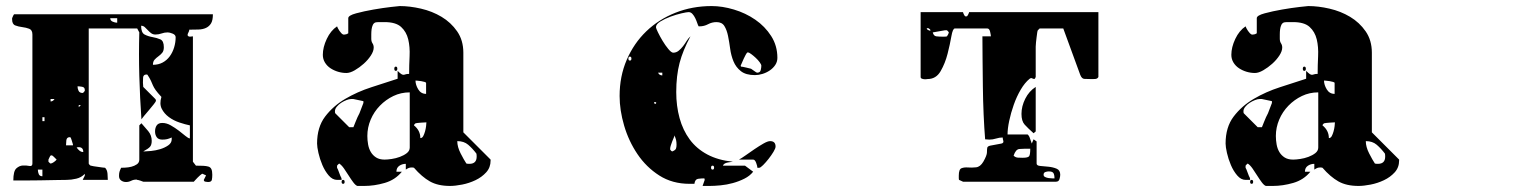

<svg xmlns="http://www.w3.org/2000/svg" viewBox="-20 -587 5040 634"><path d="M683 -540Q683 -520 677 -510Q671 -500 660.5 -495Q650 -490 635.5 -489.5Q621 -489 605 -489Q605 -485 602.5 -480.5Q600 -476 599.5 -472.5Q599 -469 602.5 -467Q606 -465 617 -467V-53L627 -40Q641 -40 651 -39.5Q661 -39 668 -37Q675 -35 678 -28.5Q681 -22 681 -10Q681 0 679.5 7Q678 14 667 14Q664 14 658.5 13Q653 12 653 7Q653 6 656.5 0Q660 -6 660 -7L659 -9Q657 -9 652.5 -11.5Q648 -14 647 -13Q645 -12 641 -8.5Q637 -5 632.5 -0.5Q628 4 624.5 8Q621 12 620 13H453Q451 12 443.5 9.5Q436 7 433 7Q433 6 430 6Q421 6 413 10Q405 14 396 14Q387 14 380 9Q373 4 373 -6Q373 -14 374.5 -19.5Q376 -25 380 -33Q384 -33 394 -33.5Q404 -34 414 -36.5Q424 -39 432 -44.5Q440 -50 440 -60V-173L447 -180Q458 -168 469.5 -154Q481 -140 481 -122Q481 -109 475.5 -102.5Q470 -96 453 -87H457Q464 -87 479 -88.5Q494 -90 509 -94.5Q524 -99 535.5 -107Q547 -115 547 -127V-133Q538 -129 531.5 -127.5Q525 -126 516 -126Q503 -126 497.5 -134Q492 -142 492 -153Q492 -165 497.5 -173Q503 -181 516 -181Q530 -181 544 -173Q558 -165 570.5 -155.5Q583 -146 592.5 -138Q602 -130 607 -130V-173Q592 -176 572.5 -182.5Q553 -189 537.5 -200.5Q522 -212 514 -228Q506 -244 513 -267Q500 -281 494 -289.5Q488 -298 485 -305Q482 -312 478.5 -320Q475 -328 467 -340Q466 -341 464 -341Q453 -341 452.5 -330.5Q452 -320 452 -314L453 -300L493 -260Q495 -258 495 -254Q495 -252 488 -243Q481 -234 472 -223.5Q463 -213 455.5 -204Q448 -195 447 -193Q442 -265 440 -336.5Q438 -408 440 -480L433 -493H273V-47Q273 -46 275.5 -43Q278 -40 280 -40Q283 -39 289.5 -38Q296 -37 303.5 -36Q311 -35 317.5 -34Q324 -33 327 -33Q334 -26 335 -13.5Q336 -1 336 7H253L260 -7V-13Q249 -1 232 3Q215 7 200 7Q190 7 165 7.5Q140 8 112 8.5Q84 9 59 9Q34 9 24 9Q24 -22 34 -31Q44 -40 55.5 -40.5Q67 -41 77 -39Q87 -37 87 -47V-473Q87 -488 76.5 -492Q66 -496 53.5 -497.5Q41 -499 30.5 -503Q20 -507 20 -523V-527Q21 -530 23.5 -535Q26 -540 27 -540ZM367 -527H344Q344 -519 352 -515.5Q360 -512 367 -512ZM560 -464Q560 -472 550 -476Q540 -480 534 -480Q523 -480 513.5 -476.5Q504 -473 493 -473Q485 -473 479 -477.5Q473 -482 468 -487.5Q463 -493 458 -497.5Q453 -502 446 -502Q446 -479 457.5 -473Q469 -467 483.5 -464.5Q498 -462 509.5 -457Q521 -452 521 -431Q521 -419 515.5 -412.5Q510 -406 503 -401Q496 -396 490.5 -390Q485 -384 485 -373Q503 -373 517 -380.5Q531 -388 540.5 -401Q550 -414 555 -430.5Q560 -447 560 -464ZM260 -290Q260 -299 251 -300.5Q242 -302 236 -302Q236 -294 239.5 -287Q243 -280 253 -280Q254 -280 256.5 -282.5Q259 -285 260 -287ZM147 -260V-252Q155 -252 160 -260ZM240 -240V-233L247 -240ZM127 -200H120V-187H127ZM221 -107Q221 -111 220 -113Q219 -117 216.5 -124.5Q214 -132 213 -133Q213 -134 210 -134Q200 -134 199 -123Q198 -112 198 -107ZM255 -85Q255 -101 240 -101Q236 -101 233 -100Q237 -94 242.5 -89.5Q248 -85 255 -85ZM140 -53Q141 -52 143.5 -49.5Q146 -47 147 -47Q151 -47 157.5 -51.5Q164 -56 167 -60Q165 -62 160 -67Q155 -72 153 -73Q153 -74 150 -74Q147 -74 147 -73Q146 -73 143.5 -67.5Q141 -62 140 -60ZM120 -27H105Q105 -19 108 -12Q111 -5 120 -5Z M1600 -57Q1600 -34 1585.5 -18Q1571 -2 1550 8Q1529 18 1506 22.5Q1483 27 1466 27Q1426 27 1399.5 12Q1373 -3 1347 -33Q1344 -34 1340 -34Q1334 -34 1330 -32.5Q1326 -31 1320 -27V-46Q1308 -46 1298.5 -39.5Q1289 -33 1289 -20H1307Q1285 7 1250.5 17Q1216 27 1183 27H1160Q1154 25 1146.5 15Q1139 5 1131.5 -7Q1124 -19 1116 -30.5Q1108 -42 1100 -47Q1096 -44 1093 -40V-33Q1094 -32 1096 -27Q1098 -22 1100 -16.5Q1102 -11 1104 -6Q1106 -1 1107 0Q1108 2 1108 7H1093Q1078 7 1065.5 -7.5Q1053 -22 1044.5 -42Q1036 -62 1031.5 -82Q1027 -102 1027 -113Q1027 -167 1053.5 -202Q1080 -237 1120 -260.5Q1160 -284 1206.5 -299Q1253 -314 1293 -327V-353Q1301 -345 1305 -342.5Q1309 -340 1312 -340Q1315 -340 1319 -341.5Q1323 -343 1331 -343Q1331 -371 1332.5 -401.5Q1334 -432 1328 -457Q1322 -482 1304.5 -498Q1287 -514 1250 -514Q1247 -514 1235 -514Q1223 -514 1220 -513Q1214 -511 1211 -504.5Q1208 -498 1207 -490Q1206 -482 1206 -473.5Q1206 -465 1206 -459Q1206 -450 1210 -444Q1214 -438 1214 -430Q1214 -418 1204.5 -403.5Q1195 -389 1181 -376.5Q1167 -364 1151.5 -355Q1136 -346 1124 -346Q1110 -346 1096.5 -350Q1083 -354 1071.5 -361.5Q1060 -369 1053 -380.5Q1046 -392 1046 -406Q1046 -431 1059 -458.5Q1072 -486 1093 -500Q1095 -494 1101 -485Q1107 -476 1113 -473Q1115 -472 1124 -474L1130 -477V-527Q1130 -536 1156 -543Q1182 -550 1213.5 -555.5Q1245 -561 1271.5 -564Q1298 -567 1300 -567Q1333 -567 1370 -558.5Q1407 -550 1438 -531.5Q1469 -513 1489.5 -483.5Q1510 -454 1510 -413V-150L1600 -60ZM1287 -353Q1282 -353 1282 -360Q1282 -367 1287 -367Q1292 -367 1292 -360Q1292 -353 1287 -353ZM1387 -313Q1387 -315 1382 -316.5Q1377 -318 1371 -319Q1365 -320 1359 -320.5Q1353 -321 1352 -321Q1352 -307 1361 -292Q1370 -277 1387 -277ZM1333 -282Q1304 -282 1279 -270Q1254 -258 1234.5 -238Q1215 -218 1204 -192Q1193 -166 1193 -138Q1193 -124 1195.5 -110Q1198 -96 1204.5 -85Q1211 -74 1222 -67Q1233 -60 1250 -60Q1259 -60 1273 -62Q1287 -64 1300.5 -69Q1314 -74 1323.5 -81.5Q1333 -89 1333 -100ZM1180 -253 1147 -260H1139Q1133 -260 1124 -256.5Q1115 -253 1106.5 -247.5Q1098 -242 1092 -234.5Q1086 -227 1086 -220Q1086 -214 1087 -213L1133 -167H1147Q1147 -167 1149 -172Q1151 -177 1154 -184.5Q1157 -192 1160.5 -200Q1164 -208 1167 -213L1180 -247ZM1388 -183Q1384 -183 1370.5 -182Q1357 -181 1353 -180Q1352 -180 1349.5 -177.5Q1347 -175 1347 -173Q1368 -156 1368 -131Q1374 -131 1377.5 -137.5Q1381 -144 1383.5 -153Q1386 -162 1387 -170.5Q1388 -179 1388 -183ZM1554 -70Q1554 -77 1553 -80Q1540 -97 1526 -109Q1512 -121 1490 -121Q1490 -102 1501 -80.5Q1512 -59 1520 -47Q1523 -46 1530 -46Q1554 -46 1554 -70ZM1113 20Q1108 20 1108 13.5Q1108 7 1113 7Q1118 7 1118 13.5Q1118 20 1113 20Z M2257 20Q2200 20 2157 -7.5Q2114 -35 2085 -78Q2056 -121 2041 -172Q2026 -223 2026 -270Q2026 -335 2049.5 -389.5Q2073 -444 2114 -483.5Q2155 -523 2210.5 -545Q2266 -567 2330 -567Q2365 -567 2403.5 -555.5Q2442 -544 2474 -522Q2506 -500 2526.5 -468Q2547 -436 2547 -396Q2547 -383 2540 -372.5Q2533 -362 2522 -354.5Q2511 -347 2498 -343Q2485 -339 2473 -339Q2443 -339 2426.5 -352Q2410 -365 2402 -384.5Q2394 -404 2391 -426.5Q2388 -449 2384 -468.5Q2380 -488 2372 -501Q2364 -514 2346 -514Q2331 -514 2318 -507Q2305 -500 2290 -500H2287Q2285 -503 2282.5 -510.5Q2280 -518 2276 -526.5Q2272 -535 2266.5 -541Q2261 -547 2254 -547Q2248 -547 2230.5 -543Q2213 -539 2194 -532Q2175 -525 2160.5 -516Q2146 -507 2146 -497Q2146 -494 2152.5 -480.5Q2159 -467 2168 -452Q2177 -437 2187 -425Q2197 -413 2203 -413Q2213 -413 2221 -419.5Q2229 -426 2235.5 -434.5Q2242 -443 2247.5 -452Q2253 -461 2260 -467Q2235 -421 2224 -379Q2213 -337 2213 -283Q2213 -237 2224 -197Q2235 -157 2257.5 -126.5Q2280 -96 2315.5 -77Q2351 -58 2400 -53Q2397 -53 2383.5 -50.5Q2370 -48 2367 -40H2440L2467 -20Q2456 -6 2438 3Q2420 12 2400 17.5Q2380 23 2359.5 25Q2339 27 2323 27H2300L2307 7L2306 2Q2295 2 2285 3.5Q2275 5 2273 20ZM2494 -370Q2494 -374 2488.5 -381.5Q2483 -389 2475.5 -396Q2468 -403 2460.5 -408.5Q2453 -414 2450 -414Q2448 -414 2447 -413Q2445 -411 2442 -405.5Q2439 -400 2436 -393.5Q2433 -387 2430.5 -381Q2428 -375 2427 -373Q2426 -373 2426 -370Q2426 -368 2427 -367Q2431 -367 2443.5 -364Q2456 -361 2460 -360Q2462 -359 2470 -353Q2478 -347 2480 -347Q2490 -347 2492 -355.5Q2494 -364 2494 -370ZM2060 -387Q2065 -387 2065 -393.5Q2065 -400 2060 -400Q2055 -400 2055 -393.5Q2055 -387 2060 -387ZM2167 -347H2153Q2157 -338 2167 -338ZM2147 -247Q2147 -250 2143 -250Q2139 -250 2140 -247Q2141 -244 2143.5 -244Q2146 -244 2147 -247ZM2193 -93Q2196 -88 2200 -87Q2210 -91 2212 -96Q2214 -101 2214 -109Q2214 -118 2212.5 -124.5Q2211 -131 2207 -140Q2207 -137 2204.5 -131.5Q2202 -126 2199.5 -119.5Q2197 -113 2195 -106.5Q2193 -100 2193 -97ZM2420 -60Q2428 -64 2442 -74Q2456 -84 2471.5 -94.5Q2487 -105 2501 -113Q2515 -121 2523 -121Q2541 -121 2541 -103Q2541 -97 2534 -85.5Q2527 -74 2518 -62.5Q2509 -51 2500 -42Q2491 -33 2487 -33H2481Q2481 -38 2477 -49Q2473 -60 2467 -60ZM2333 -27Q2338 -27 2338 -33.5Q2338 -40 2333 -40Q2328 -40 2328 -33.5Q2328 -27 2333 -27Z M3607 -333Q3607 -332 3604.5 -329.5Q3602 -327 3600 -327Q3599 -326 3591 -326Q3583 -326 3579 -326Q3569 -326 3560.5 -326.5Q3552 -327 3547 -340L3491 -493H3413L3407 -487Q3406 -486 3405 -479.5Q3404 -473 3403 -464.5Q3402 -456 3401 -447.5Q3400 -439 3400 -433V-333Q3398 -327 3396 -326.5Q3394 -326 3391.5 -327Q3389 -328 3386.5 -329Q3384 -330 3380 -327Q3364 -314 3350.5 -291Q3337 -268 3327.5 -241Q3318 -214 3312.5 -188Q3307 -162 3307 -143H3373Q3374 -143 3376.5 -139.5Q3379 -136 3380 -133L3387 -113L3393 -127L3403 -120V-47Q3403 -40 3415 -39Q3427 -38 3442 -36.5Q3457 -35 3469 -30Q3481 -25 3481 -10Q3481 -4 3478.5 4.5Q3476 13 3467 13H3160L3147 7Q3146 6 3146 1Q3146 -4 3146 -7Q3146 -28 3155 -31.5Q3164 -35 3176.5 -34Q3189 -33 3203 -34.5Q3217 -36 3227 -53Q3239 -74 3239 -84Q3239 -94 3240 -99Q3241 -104 3249.5 -106Q3258 -108 3287 -113Q3295 -115 3293 -122Q3291 -129 3291 -133Q3280 -133 3269 -129.5Q3258 -126 3247 -126L3233 -127Q3230 -164 3228 -209.5Q3226 -255 3225.5 -301.5Q3225 -348 3224.5 -391Q3224 -434 3224 -467H3252Q3252 -471 3249.5 -482Q3247 -493 3240 -493H3133Q3126 -493 3121.5 -467Q3117 -441 3109 -409.5Q3101 -378 3086 -352Q3071 -326 3043 -326Q3043 -326 3039 -325.5Q3035 -325 3031 -325.5Q3027 -326 3023.5 -327.5Q3020 -329 3020 -333V-547H3160Q3160 -545 3162.5 -540Q3165 -535 3167 -533H3173Q3175 -535 3177.5 -540Q3180 -545 3180 -547H3607ZM3053 -487Q3051 -491 3047 -493Q3046 -494 3043 -494Q3041 -494 3040 -493Q3041 -489 3047 -487Q3047 -486 3050 -486Q3052 -486 3053 -487ZM3060 -480Q3063 -468 3072 -467Q3081 -466 3090 -466Q3092 -466 3098.5 -466Q3105 -466 3107 -467Q3108 -468 3110.5 -473Q3113 -478 3113 -480Q3113 -481 3110.5 -483.5Q3108 -486 3107 -487H3100ZM3393 -147Q3374 -164 3363.5 -175.5Q3353 -187 3353 -211Q3353 -236 3365.5 -261Q3378 -286 3400 -300V-153ZM3382 -96Q3358 -96 3346 -95Q3334 -94 3327 -73Q3333 -67 3341 -66.5Q3349 -66 3357 -66Q3375 -66 3378.5 -71.5Q3382 -77 3382 -96ZM3462 2Q3462 -10 3458.5 -15.5Q3455 -21 3443 -21Q3438 -21 3432 -19Q3426 -17 3426 -10Q3426 -5 3431 -2.5Q3436 0 3442.5 1Q3449 2 3454.5 2Q3460 2 3462 2Z M4600 -57Q4600 -34 4585.5 -18Q4571 -2 4550 8Q4529 18 4506 22.5Q4483 27 4466 27Q4426 27 4399.5 12Q4373 -3 4347 -33Q4344 -34 4340 -34Q4334 -34 4330 -32.5Q4326 -31 4320 -27V-46Q4308 -46 4298.5 -39.5Q4289 -33 4289 -20H4307Q4285 7 4250.5 17Q4216 27 4183 27H4160Q4154 25 4146.5 15Q4139 5 4131.5 -7Q4124 -19 4116 -30.5Q4108 -42 4100 -47Q4096 -44 4093 -40V-33Q4094 -32 4096 -27Q4098 -22 4100 -16.5Q4102 -11 4104 -6Q4106 -1 4107 0Q4108 2 4108 7H4093Q4078 7 4065.5 -7.5Q4053 -22 4044.5 -42Q4036 -62 4031.5 -82Q4027 -102 4027 -113Q4027 -167 4053.5 -202Q4080 -237 4120 -260.5Q4160 -284 4206.5 -299Q4253 -314 4293 -327V-353Q4301 -345 4305 -342.5Q4309 -340 4312 -340Q4315 -340 4319 -341.5Q4323 -343 4331 -343Q4331 -371 4332.5 -401.5Q4334 -432 4328 -457Q4322 -482 4304.5 -498Q4287 -514 4250 -514Q4247 -514 4235 -514Q4223 -514 4220 -513Q4214 -511 4211 -504.5Q4208 -498 4207 -490Q4206 -482 4206 -473.5Q4206 -465 4206 -459Q4206 -450 4210 -444Q4214 -438 4214 -430Q4214 -418 4204.5 -403.5Q4195 -389 4181 -376.5Q4167 -364 4151.5 -355Q4136 -346 4124 -346Q4110 -346 4096.5 -350Q4083 -354 4071.5 -361.5Q4060 -369 4053 -380.5Q4046 -392 4046 -406Q4046 -431 4059 -458.5Q4072 -486 4093 -500Q4095 -494 4101 -485Q4107 -476 4113 -473Q4115 -472 4124 -474L4130 -477V-527Q4130 -536 4156 -543Q4182 -550 4213.5 -555.5Q4245 -561 4271.5 -564Q4298 -567 4300 -567Q4333 -567 4370 -558.5Q4407 -550 4438 -531.5Q4469 -513 4489.5 -483.5Q4510 -454 4510 -413V-150L4600 -60ZM4287 -353Q4282 -353 4282 -360Q4282 -367 4287 -367Q4292 -367 4292 -360Q4292 -353 4287 -353ZM4387 -313Q4387 -315 4382 -316.5Q4377 -318 4371 -319Q4365 -320 4359 -320.5Q4353 -321 4352 -321Q4352 -307 4361 -292Q4370 -277 4387 -277ZM4333 -282Q4304 -282 4279 -270Q4254 -258 4234.5 -238Q4215 -218 4204 -192Q4193 -166 4193 -138Q4193 -124 4195.5 -110Q4198 -96 4204.5 -85Q4211 -74 4222 -67Q4233 -60 4250 -60Q4259 -60 4273 -62Q4287 -64 4300.5 -69Q4314 -74 4323.5 -81.5Q4333 -89 4333 -100ZM4180 -253 4147 -260H4139Q4133 -260 4124 -256.5Q4115 -253 4106.5 -247.5Q4098 -242 4092 -234.5Q4086 -227 4086 -220Q4086 -214 4087 -213L4133 -167H4147Q4147 -167 4149 -172Q4151 -177 4154 -184.5Q4157 -192 4160.5 -200Q4164 -208 4167 -213L4180 -247ZM4388 -183Q4384 -183 4370.5 -182Q4357 -181 4353 -180Q4352 -180 4349.5 -177.5Q4347 -175 4347 -173Q4368 -156 4368 -131Q4374 -131 4377.5 -137.5Q4381 -144 4383.5 -153Q4386 -162 4387 -170.5Q4388 -179 4388 -183ZM4554 -70Q4554 -77 4553 -80Q4540 -97 4526 -109Q4512 -121 4490 -121Q4490 -102 4501 -80.5Q4512 -59 4520 -47Q4523 -46 4530 -46Q4554 -46 4554 -70ZM4113 20Q4108 20 4108 13.5Q4108 7 4113 7Q4118 7 4118 13.5Q4118 20 4113 20Z"/></svg>

Font: Genkaimincho
Style: Regular
Weight: 800
Designer: Dr. Ken Lunde (project architect, glyph set definition & overall production); Masataka HATTORI \u670D \u90E8 \u6B63 \u8C
Foundry: Adobe Systems Incorporated
Version: Version 1.00